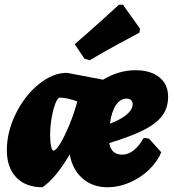

<svg xmlns="http://www.w3.org/2000/svg" viewBox="-20 -780 731 812"><path d="M610 -194 662 -136Q645 -95 609 -61Q573 -27 527 -7.5Q481 12 435 12Q372 12 329 -25.5Q286 -63 275 -127Q242 -72 215 -40Q188 -8 160 12Q89 12 49 -29.5Q9 -71 9 -145Q9 -222 46.5 -298.5Q84 -375 143.5 -423.5Q203 -472 263 -472L416 -443Q482 -483 553 -483Q617 -483 654 -453Q691 -423 691 -371Q691 -324 666 -290.5Q641 -257 587.5 -230Q534 -203 442 -175Q450 -126 497 -126Q547 -126 588 -197ZM307 -351Q264 -367 233 -367Q224 -367 214.5 -343Q205 -319 198.5 -282Q192 -245 192 -209Q192 -180 196 -161.5Q200 -143 206 -143Q217 -143 235.5 -174Q254 -205 274 -253.5Q294 -302 307 -351ZM445 -257Q492 -275 516.5 -296Q541 -317 541 -340Q541 -350 534 -356.5Q527 -363 516 -363Q489 -363 470.5 -336Q452 -309 445 -257ZM359 -525 337 -532 296 -593Q355 -644 411 -694.5Q467 -745 483 -760H500L572 -659L570 -642Q551 -632 487 -597.5Q423 -563 359 -525Z"/></svg>

Font: Alegreya Black
Style: Italic
Weight: 900
Italic angle: -7°
Designer: Juan Pablo del Peral
Foundry: Huerta Tipografica
Version: Version 2.007; ttfautohint (v1.6)